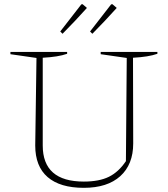

<svg xmlns="http://www.w3.org/2000/svg" viewBox="-20 -893 807 921"><path d="M382 8Q268 8 208.5 -43.5Q149 -95 149 -195L155 -615L30 -633V-644H302V-635Q260 -620 185 -616V-195Q185 -22 382 -22Q456 -22 502.5 -45Q549 -68 584 -120L588 -615L463 -633V-644H735V-635Q693 -620 618 -616L619 -205Q619 -104 557 -48Q495 8 382 8ZM269 -742 370 -872 376 -873 397 -855Q369 -824 339.5 -792.5Q310 -761 280 -731ZM412 -742 513 -872 519 -873 540 -855Q512 -824 482.5 -792.5Q453 -761 423 -731Z"/></svg>

Font: Piazzolla SC Thin
Style: Regular
Weight: 100
Designer: Juan Pablo del Peral
Foundry: Huerta Tipografica
Version: Version 1.330